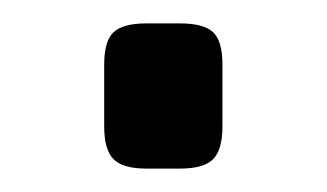

<svg xmlns="http://www.w3.org/2000/svg" viewBox="-20 -340 279 164"><path d="M134 -320Q154 -320 162 -312.5Q170 -305 170 -285V-232Q170 -212 162 -204Q154 -196 134 -196H105Q85 -196 77 -204Q69 -212 69 -232V-285Q69 -305 77 -312.5Q85 -320 105 -320Z"/></svg>

Font: Exo 2 Medium
Style: Regular
Weight: 500
Designer: Natanael Gama
Foundry: Natanael Gama
Version: Version 2.010